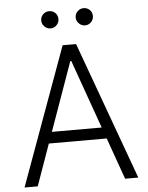

<svg xmlns="http://www.w3.org/2000/svg" viewBox="-60 -961 776 1009"><g transform="rotate(-5 328.0 -456.0)"><path d="M97.7 0H28.1L292.6 -727.3H363.6L628.2 0H558.6L480.8 -219.1H175.4ZM196.7 -278.8H459.5L330.6 -641H325.6ZM237.2 -821Q219.1 -821 205.4 -834.7Q191.8 -848.4 191.8 -866.5Q191.8 -885.7 205.3 -898.8Q218.8 -911.9 237.2 -911.9Q256.7 -911.9 269.7 -899Q282.7 -886 282.7 -866.5Q282.7 -848 269.5 -834.5Q256.4 -821 237.2 -821ZM419 -821Q400.9 -821 387.3 -834.7Q373.6 -848.4 373.6 -866.5Q373.6 -885.7 387.1 -898.8Q400.6 -911.9 419 -911.9Q438.6 -911.9 451.5 -899Q464.5 -886 464.5 -866.5Q464.5 -848 451.3 -834.5Q438.2 -821 419 -821Z"/></g></svg>

Font: Inter Light BETA
Style: Regular
Weight: 300
Designer: Rasmus Andersson
Foundry: rsms
Version: Version 3.011;git-f93a4a705